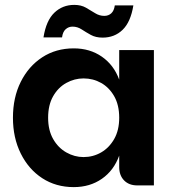

<svg xmlns="http://www.w3.org/2000/svg" viewBox="-20 -759 718 786"><path d="M282 7Q209 7 153 -29.5Q97 -66 65 -130.5Q33 -195 33 -277Q33 -360 65 -424Q97 -488 153 -524.5Q209 -561 282 -561Q348 -561 397 -527Q446 -493 468 -433V-554H610V0H542Q508 0 488 -20.5Q468 -41 468 -75V-122Q446 -61 397 -27Q348 7 282 7ZM322 -116Q361 -116 394 -135Q427 -154 447.5 -190Q468 -226 468 -277Q468 -329 447.5 -365Q427 -401 394 -419.5Q361 -438 322 -438Q285 -438 251.5 -419.5Q218 -401 197.5 -365Q177 -329 177 -277Q177 -226 197.5 -190Q218 -154 251.5 -135Q285 -116 322 -116ZM400 -605Q372 -605 352 -616Q332 -627 314.5 -638.5Q297 -650 277 -650Q261 -650 249 -639.5Q237 -629 234 -606H158Q169 -675 202.5 -707Q236 -739 284 -739Q312 -739 332 -727.5Q352 -716 369.5 -705Q387 -694 407 -694Q424 -694 435.5 -704.5Q447 -715 450 -737H526Q515 -669 482 -637Q449 -605 400 -605Z"/></svg>

Font: Parkinsans SemiBold
Style: Regular
Weight: 600
Designer: Red Stone, Indian Type Foundry
Foundry: Indian Type Foundry
Version: Version 1.000